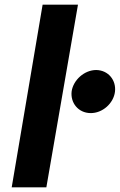

<svg xmlns="http://www.w3.org/2000/svg" viewBox="-20 -800 512 820"><path d="M162 -780 30 0H178L313 -780ZM286 -410C280 -361 314 -318 366 -317C418 -316 465 -359 471 -408C477 -456 444 -500 391 -501C340 -501 293 -458 286 -410Z"/></svg>

Font: Jost*
Style: Bold Italic
Weight: 700
Italic angle: -10°
Version: Version 3.7